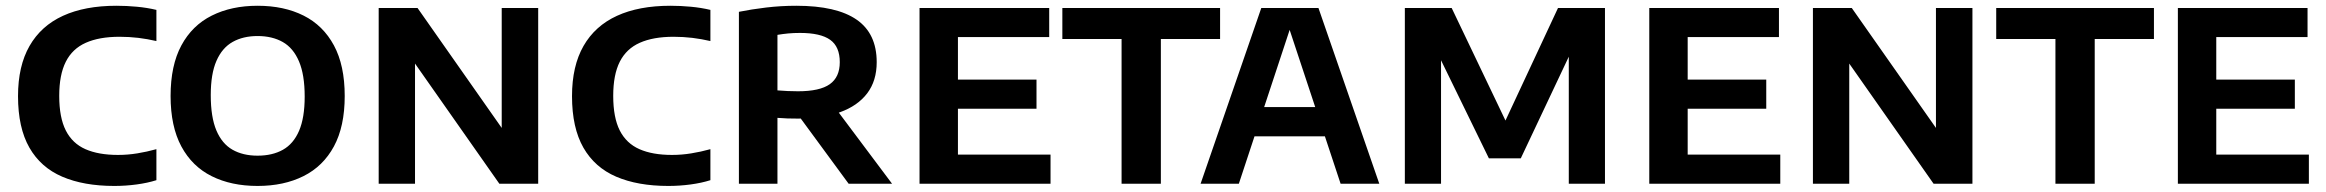

<svg xmlns="http://www.w3.org/2000/svg" viewBox="-20 -622 7873 650"><path d="M367 7.5Q263.5 7.5 190.8 -23.8Q118 -55 79.5 -122.2Q41 -189.5 41 -296.5Q41 -398.5 80 -466.5Q119 -534.5 193.2 -568.5Q267.5 -602.5 374 -602.5Q409 -602.5 443.5 -599.2Q478 -596 509.5 -588.5V-483Q479.5 -490 448.5 -493.8Q417.5 -497.5 384.5 -497.5Q316 -497.5 270.5 -477.2Q225 -457 202.8 -413Q180.5 -369 180.5 -297.5Q180.5 -224 202.8 -180.2Q225 -136.5 269.2 -117Q313.5 -97.5 379.5 -97.5Q412.5 -97.5 444.8 -102.8Q477 -108 509.5 -117V-12Q479.5 -2.5 442.2 2.5Q405 7.5 367 7.5Z M852 7.5Q763 7.5 696.8 -25.5Q630.5 -58.5 594 -126.2Q557.5 -194 557.5 -297Q557.5 -400.5 594 -468.2Q630.5 -536 697 -569.2Q763.5 -602.5 852 -602.5Q941.5 -602.5 1007.8 -569.2Q1074 -536 1110.5 -468.2Q1147 -400.5 1147 -297Q1147 -194 1110.5 -126.5Q1074 -59 1007.5 -25.8Q941 7.5 852 7.5ZM852 -95Q902 -95 937.8 -115Q973.5 -135 992.5 -179.2Q1011.5 -223.5 1011.5 -295Q1011.5 -369 992.2 -414.2Q973 -459.5 937.2 -479.8Q901.5 -500 852 -500Q803 -500 767.5 -480Q732 -460 712.8 -416Q693.5 -372 693.5 -300Q693.5 -225.5 712.5 -180.5Q731.5 -135.5 767 -115.2Q802.5 -95 852 -95Z M1262 0V-595H1393.5L1699.5 -159H1678.5V-595H1802V0H1670.5L1364.5 -436H1385V0Z M2242.5 7.5Q2139 7.5 2066.2 -23.8Q1993.5 -55 1955 -122.2Q1916.5 -189.5 1916.5 -296.5Q1916.5 -398.5 1955.5 -466.5Q1994.5 -534.5 2068.8 -568.5Q2143 -602.5 2249.5 -602.5Q2284.5 -602.5 2319 -599.2Q2353.5 -596 2385 -588.5V-483Q2355 -490 2324 -493.8Q2293 -497.5 2260 -497.5Q2191.5 -497.5 2146 -477.2Q2100.5 -457 2078.2 -413Q2056 -369 2056 -297.5Q2056 -224 2078.2 -180.2Q2100.5 -136.5 2144.8 -117Q2189 -97.5 2255 -97.5Q2288 -97.5 2320.2 -102.8Q2352.5 -108 2385 -117V-12Q2355 -2.5 2317.8 2.5Q2280.5 7.5 2242.5 7.5Z M2481.5 0V-582Q2523.5 -590.5 2573.5 -596.5Q2623.5 -602.5 2676 -602.5Q2812 -602.5 2880 -555.5Q2948 -508.5 2948 -411.5Q2948 -348.5 2915.8 -306Q2883.5 -263.5 2823.5 -242Q2763.5 -220.5 2681 -220.5Q2663 -220.5 2646 -221Q2629 -221.5 2612 -223V0ZM2853 0 2651 -275H2794L3000 0ZM2681.5 -313Q2755.5 -313 2789.2 -337Q2823 -361 2823 -411.5Q2823 -464 2790.5 -487.2Q2758 -510.5 2688.5 -510.5Q2667 -510.5 2648.5 -508.8Q2630 -507 2612 -504V-316Q2632 -314.5 2646.5 -313.8Q2661 -313 2681.5 -313Z M3093 0V-595H3532V-496.5H3223V-98.5H3536.5V0ZM3172 -254V-352.5H3489V-254Z M3777 0V-490H3576.5V-595H4110.5V-490H3910V0Z M4044.5 0 4250 -595H4443.5L4649.5 0H4518.5L4339 -542H4353L4174 0ZM4184 -160.5 4212.5 -259.5H4480.5L4509 -160.5Z M4736 0V-595H4894.5L5085 -196.5H5068.5L5254.5 -595H5413.5V0H5291V-483H5316L5128.5 -86H5020.5L4827 -482.5H4858.5V0Z M5563.5 0V-595H6002.5V-496.5H5693.5V-98.5H6007V0ZM5642.5 -254V-352.5H5959.5V-254Z M6117.5 0V-595H6249L6555 -159H6534V-595H6657.5V0H6526L6220 -436H6240.5V0Z M6938.5 0V-490H6738V-595H7272V-490H7071.5V0Z M7353 0V-595H7792V-496.5H7483V-98.5H7796.5V0ZM7432 -254V-352.5H7749V-254Z"/></svg>

Font: Encode Sans SC SemiBold
Style: Regular
Weight: 600
Version: Version 3.002